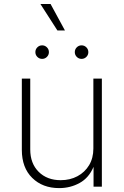

<svg xmlns="http://www.w3.org/2000/svg" viewBox="-20 -943 624 970"><path d="M278.8 7.3Q195.3 7.3 142.8 -44.2Q90.3 -95.7 90.3 -186V-545.9H132.8V-188Q132.8 -117.2 175.3 -75Q217.8 -32.7 286.6 -32.7Q334 -32.7 371.3 -52.7Q408.7 -72.8 430.2 -108.6Q451.7 -144.5 451.7 -192.4V-545.9H494.6V0H452.6V-100.1Q429.2 -44.4 382.3 -18.6Q335.4 7.3 278.8 7.3ZM270 -789.1 184.1 -922.9H235.4L308.1 -789.1ZM192.9 -645.5Q178.7 -645.5 168.7 -655.5Q158.7 -665.5 158.7 -679.7Q158.7 -693.8 168.7 -703.9Q178.7 -713.9 192.9 -713.9Q207 -713.9 217 -703.9Q227.1 -693.8 227.1 -679.7Q227.1 -665.5 217 -655.5Q207 -645.5 192.9 -645.5ZM392.1 -645.5Q377.9 -645.5 367.9 -655.5Q357.9 -665.5 357.9 -679.7Q357.9 -693.8 367.9 -703.9Q377.9 -713.9 392.1 -713.9Q406.2 -713.9 416.3 -703.9Q426.3 -693.8 426.3 -679.7Q426.3 -665.5 416.3 -655.5Q406.2 -645.5 392.1 -645.5Z"/></svg>

Font: Inter Extra Light
Style: Regular
Weight: 200
Designer: Rasmus Andersson
Foundry: rsms
Version: Version 4.000;git-3c8e0fc